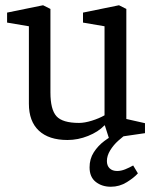

<svg xmlns="http://www.w3.org/2000/svg" viewBox="-20 -524 597 731"><path d="M237 9Q166 9 128 -26.5Q90 -62 90 -129V-424L7 -438V-476L144 -504L172 -490V-172Q172 -107 195 -81.5Q218 -56 281 -56Q302 -56 329.5 -64.5Q357 -73 378 -85V-424L296 -438V-476L433 -504L461 -490V-71L532 -55V-17L395 3L379 -47L377 -46Q354 -22 315.5 -6.5Q277 9 237 9ZM402 187Q368 187 344.5 168.5Q321 150 321 113Q321 81 337 56Q353 31 377 13Q401 -5 425 -16H465Q449 -5 430.5 11.5Q412 28 399.5 48.5Q387 69 387 89Q387 107 397.5 117Q408 127 426 127Q441 127 457 120.5Q473 114 487 106L505 136Q491 152 463 169.5Q435 187 402 187Z"/></svg>

Font: Faustina Light
Style: Regular
Weight: 400
Version: Version 1.200